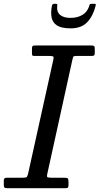

<svg xmlns="http://www.w3.org/2000/svg" viewBox="-60 -989 523 1009"><path d="M311.5 -840Q263.5 -840 240 -855Q216.5 -870 211.2 -896.8Q206 -923.5 213 -959.5Q215 -969 226.5 -969H233.5Q242 -969 241 -961Q236.5 -927.5 255.2 -911.2Q274 -895 310.5 -895Q345 -895 371 -909.5Q397 -924 408 -954.5Q410.5 -961.5 411.2 -965.2Q412 -969 421 -969H434.5Q442.5 -969 443.2 -966.8Q444 -964.5 442 -957Q429 -904.5 398.2 -872.2Q367.5 -840 311.5 -840ZM-40 -17V-41Q-40 -55 -25 -55H57Q74.5 -55 79.2 -58Q84 -61 87.5 -75.5L220 -674Q223.5 -688.5 219.8 -691.8Q216 -695 197 -695H121Q111.5 -695 109.8 -698Q108 -701 108 -710.5V-732Q108 -743.5 111 -746.8Q114 -750 125 -750H420Q430.5 -750 434.2 -747.2Q438 -744.5 438 -733V-711Q438 -700 434.2 -697.5Q430.5 -695 419 -695H342Q326.5 -695 324.5 -690.2Q322.5 -685.5 320 -673L188.5 -75Q185 -60.5 189.5 -57.8Q194 -55 212 -55H278Q294 -55 297 -50.5Q300 -46 300 -30V-19Q300 -8 297.5 -4Q295 0 284 0H-21Q-32.5 0 -36.2 -3Q-40 -6 -40 -17Z"/></svg>

Font: Besley*
Style: Italic
Weight: 400
Italic angle: -13°
Designer: Owen Earl
Foundry: indestructible type*
Version: Version 2.000; ttfautohint (v1.8.3)